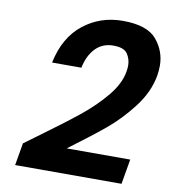

<svg xmlns="http://www.w3.org/2000/svg" viewBox="-82 -816 785 878"><g transform="rotate(10 310.0 -377.5)"><path d="M125 -158Q235 -238 301.5 -291.5Q368 -345 416 -403Q464 -461 474 -517Q477 -533 477 -548Q477 -577 461 -601.5Q445 -626 395 -626Q345 -626 312.5 -592.5Q280 -559 268 -501H132Q157 -621 235.5 -683Q314 -745 418 -745Q532 -745 576 -692Q620 -639 620 -572Q620 -550 616 -525Q602 -447 547.5 -376Q493 -305 429.5 -252.5Q366 -200 266 -126H561L541 -10H47L65 -114Z"/></g></svg>

Font: Fz Poppins SemBd
Style: Italic
Weight: 600
Italic angle: -10°
Designer: Ninad Kale (Devanagari), Jonny Pinhorn (Latin)
Foundry: Indian Type Foundry
Version: Vit hóa bi Vntype.Com & FontZin.Com